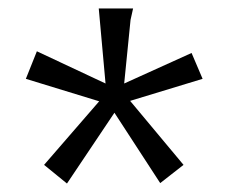

<svg xmlns="http://www.w3.org/2000/svg" viewBox="-20 -539 540 453"><path d="M213 -519H294Q293 -513 291 -505.5Q289 -498 288 -492L273 -342L432 -414L458 -353L287 -301L413 -150L358 -107L250 -273L138 -106L84 -150L214 -300L41 -353L67 -418L229 -342Z"/></svg>

Font: InconsolataGo
Style: Regular
Weight: 400
Designer: Raph Levien, Kirill Tkachev
Foundry: Cyreal
Version: Version 1.013